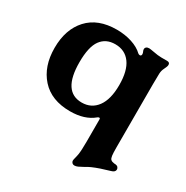

<svg xmlns="http://www.w3.org/2000/svg" viewBox="-166 -621 972 1003"><g transform="rotate(30 320.0 -119.0)"><path d="M397 225Q397 219 401 205Q402 201 403.5 194.5Q405 188 406 182Q410 157 410 104V-30Q410 -38 405 -38Q400 -38 395 -34Q343 10 255 10Q142 10 81 -58Q20 -126 20 -237Q20 -349 81 -415.5Q142 -482 255 -482Q304 -482 346 -468.5Q388 -455 414 -430Q419 -426 425 -426Q429 -426 431.5 -429Q434 -432 434 -437Q434 -444 430 -452Q427 -458 427 -464Q427 -472 433 -477Q439 -482 450 -482Q456 -482 478 -478Q508 -472 528 -472H563Q580 -472 580 -457Q580 -451 577 -444Q574 -437 569 -426Q562 -412 561 -394.5Q560 -377 560 -332V54Q560 85 562 100.5Q564 116 570 122Q574 126 580 128Q586 130 591.5 130.5Q597 131 600 131Q610 132 615 138Q620 144 620 151Q620 167 597 173Q537 190 498 207Q486 212 466 224Q448 234 437 239Q426 244 416 244Q408 244 402.5 238.5Q397 233 397 225ZM285 -60Q343 -60 376.5 -105.5Q410 -151 410 -237Q410 -323 377.5 -367.5Q345 -412 286 -412Q230 -412 200 -371Q170 -330 170 -237Q170 -60 285 -60Z"/></g></svg>

Font: Raigarh
Style: Bold
Weight: 700
Designer: jaikishan Patel
Foundry: MagicType
Version: Version 1.000